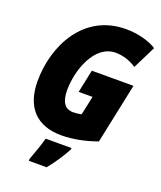

<svg xmlns="http://www.w3.org/2000/svg" viewBox="-168 -831 972 1157"><g transform="rotate(20 317.5 -252.0)"><path d="M288 10C365 10 442 -7 515 -33L596 -419H329L298 -272H387L361 -151C341 -147 327 -145 308 -145C257 -145 229 -181 229 -259C229 -383 291 -570 428 -570C478 -570 524 -553 562 -528L635 -675C587 -706 514 -725 438 -725C167 -725 43 -475 43 -249C43 -81 131 10 288 10ZM158 221H272C309 176 345 122 373 70V61H208C196 105 174 167 158 209Z"/></g></svg>

Font: Noto Sans UI SemiCondensed Black
Style: Italic
Weight: 900
Width: 4
Italic angle: -372°
Designer: Monotype Design Team
Foundry: Monotype Imaging Inc.
Version: Version 1.901